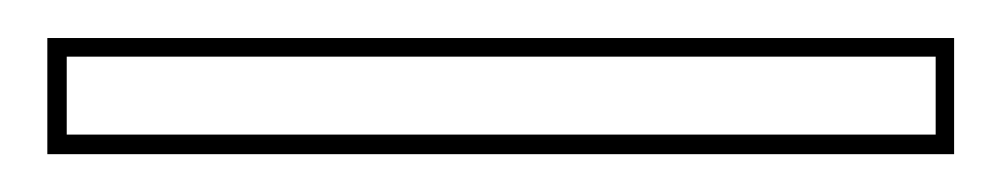

<svg xmlns="http://www.w3.org/2000/svg" viewBox="-20 83 526 101"><path d="M481.9 103V164.1H4.9V103ZM472.2 112.8H15.1V153.8H472.2Z"/></svg>

Font: Linux Biolinum Outline O
Style: Bold
Weight: 700
Designer: Philipp H. Poll
Foundry: Philipp H. Poll
Version: Version 0.9.2